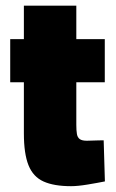

<svg xmlns="http://www.w3.org/2000/svg" viewBox="-20 -640 408 673"><path d="M229.1 12.6Q169.1 12.6 132.7 -3.8Q96.2 -20.2 80 -60.6Q63.7 -101 63.7 -172.5V-351.7H15.8V-502.8H63.7V-620.2H247.5V-502.8H347.3V-351.7H247.5V-202.6Q247.5 -182.4 249.6 -170.3Q251.6 -158.3 259.5 -152.5Q267.4 -146.7 284.6 -146.7Q290.1 -146.7 301.9 -147.2Q313.7 -147.7 325.8 -147.9Q337.8 -148.2 343.4 -148.2L347.7 -4.1Q322.4 1 287.4 6.8Q252.5 12.6 229.1 12.6Z"/></svg>

Font: TitilliumWeb ExtraLight
Style: Regular
Weight: 400
Designer: Mohamed Gaber, Accademia di Belle Arti di Urbino and others
Foundry: Kief Type Foundry, Accademia di Belle Arti di Urbino and others
Version: Version 3.000; ttfautohint (v1.8.2)